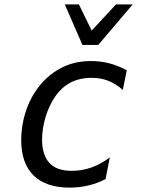

<svg xmlns="http://www.w3.org/2000/svg" viewBox="-20 -837 642 871"><path d="M354 -633.3H425.8L582 -816.9H505.9L396 -698.2L337.9 -816.9H273.9ZM296.4 14.2C327.1 14.2 354.5 10.7 382.8 3.9C407.2 -2 431.2 -10.3 459 -24.9L478 -123C453.1 -104 424.8 -87.9 394.5 -77.1C365.7 -66.9 334.5 -62 305.2 -62C257.3 -62 225.1 -75.2 204.1 -97.7C181.2 -122.6 170.9 -159.2 170.9 -204.1C170.9 -236.8 176.3 -271 186.5 -305.7C196.8 -340.3 212.4 -372.6 229 -397C248.5 -425.8 272.5 -448.2 299.8 -462.4C327.1 -476.6 359.9 -483.9 395.5 -483.9C422.9 -483.9 447.8 -479.5 470.7 -470.7C493.7 -461.9 515.6 -448.2 537.1 -429.2L555.2 -518.1C529.3 -532.2 500.5 -543.5 476.1 -549.8C449.2 -556.6 421.4 -560.1 392.6 -560.1C349.1 -560.1 309.1 -552.2 272.9 -536.1C241.7 -522.5 204.1 -498 172.9 -463.9C143.6 -431.6 118.7 -391.1 102.1 -346.2C85.4 -301.3 76.2 -249.5 76.2 -201.2C76.2 -132.3 94.7 -77.6 132.3 -41C168 -5.9 221.7 14.2 296.4 14.2Z"/></svg>

Font: Hack
Style: Oblique
Weight: 400
Italic angle: -12°
Monospace: yes
Designer: Christopher Simpkins
Foundry: Christopher Simpkins
Version: Version 2.010